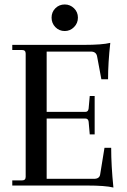

<svg xmlns="http://www.w3.org/2000/svg" viewBox="-20 -831 568 860"><path d="M270 -692Q245 -692 228 -709.5Q211 -727 211 -752Q211 -777 228 -794Q245 -811 270 -811Q294 -811 311.5 -794Q329 -777 329 -752Q329 -727 311.5 -709.5Q294 -692 270 -692ZM488 9Q452 0 369 0H35V-23H79Q95 -23 95 -39V-591Q95 -607 79 -607H35V-630H355Q438 -630 474 -639Q464 -549 464 -476H434L415 -578Q411 -600 387 -600H189V-330H363Q375 -330 377 -345L382 -401H404V-229H382L377 -286Q375 -300 363 -300H189V-30H401Q427 -30 429 -52L448 -169H478Q478 -89 488 9Z"/></svg>

Font: Arapey
Style: Regular
Weight: 400
Designer: Eduardo Rodriguez Tunni
Foundry: Eduardo Rodriguez Tunni
Version: Version 4.000